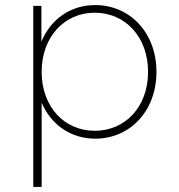

<svg xmlns="http://www.w3.org/2000/svg" viewBox="-20 -542 703 756"><path d="M355 -522C258 -522 180 -467 143 -378V-519H111V194H144V-138C181 -50 260 4 355 4C491 4 596 -104 596 -259C596 -414 491 -522 355 -522ZM353 -492C473 -492 563 -397 563 -259C563 -121 473 -27 353 -27C234 -27 144 -121 144 -259C144 -397 234 -492 353 -492Z"/></svg>

Font: Chess Sans ExtraLight
Style: Regular
Weight: 275
Designer: Wolf Bōese
Foundry: Wolf Bōese
Version: Version 7.223;Glyphs 3.3 (3306)